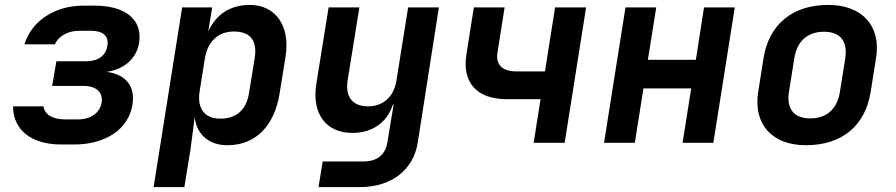

<svg xmlns="http://www.w3.org/2000/svg" viewBox="-20 -580 3640 780"><path d="M228 7H281C410 7 503 -56 518 -155C530 -229 492 -278 413 -288C485 -298 535 -343 545 -406C560 -499 491 -557 365 -557H318C202 -557 109 -495 79 -400H203C217 -433 256 -455 302 -455H350C399 -455 423 -433 416 -394C411 -355 379 -331 330 -331H209L192 -231H318C372 -231 399 -205 393 -163C386 -122 349 -95 297 -95H244C194 -95 160 -115 157 -148H33C33 -52 108 7 228 7Z M604 180H729L754 26L771 -104C779 -34 828 10 904 10C1017 10 1095 -67 1116 -201L1140 -350C1160 -474 1100 -560 995 -560C915 -560 857 -521 826 -452L842 -550H720ZM875 -98C811 -98 780 -139 791 -209L812 -341C823 -411 866 -452 930 -452C994 -452 1026 -418 1015 -346L992 -204C981 -132 939 -98 875 -98Z M1274 180H1442C1570 180 1659 111 1677 0L1763 -550H1638L1591 -256C1581 -187 1537 -148 1475 -148C1413 -148 1382 -186 1392 -252L1440 -550H1315L1265 -239C1246 -118 1304 -40 1412 -40C1493 -40 1553 -83 1576 -155H1579L1561 -46L1554 -3C1546 49 1512 76 1456 76H1291Z M2148 0H2274L2361 -550H2235L2194 -290H2076C2021 -290 1993 -318 2001 -366L2030 -550H1905L1875 -360C1856 -245 1917 -177 2039 -177H2176Z M2434 0H2559L2594 -221H2788L2753 0H2878L2965 -550H2840L2807 -337H2612L2646 -550H2521Z M3254 10C3400 10 3495 -69 3517 -206L3539 -345C3560 -474 3483 -560 3345 -560C3199 -560 3104 -481 3082 -344L3060 -206C3040 -76 3116 10 3254 10ZM3272 -99C3205 -99 3175 -137 3185 -206L3207 -344C3218 -413 3261 -451 3327 -451C3394 -451 3424 -413 3414 -344L3392 -206C3381 -137 3338 -99 3272 -99Z"/></svg>

Font: JetBrains Mono
Style: Bold Italic
Weight: 558
Italic angle: -9°
Monospace: yes
Designer: Philipp Nurullin, Konstantin Bulenkov
Foundry: JetBrains
Version: Version 2.305